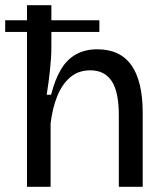

<svg xmlns="http://www.w3.org/2000/svg" viewBox="-27 -720 641 740"><path d="M-7 -642H356V-597H-7ZM77 0V-314V-700H171V-539Q171 -517 169.5 -494.5Q168 -472 165.5 -449Q163 -426 160 -402.5Q157 -379 153 -355H170Q185 -414 208 -452.5Q231 -491 266 -510.5Q301 -530 348 -530Q436 -530 479.5 -468.5Q523 -407 523 -285V0H431V-276Q431 -366 403.5 -407.5Q376 -449 321 -449Q275 -449 243.5 -422Q212 -395 193.5 -349Q175 -303 168 -244V0Z"/></svg>

Font: Bricolage Grotesque 96pt ExtraBold
Style: Regular
Weight: 400
Version: Version 1.001;gftools[0.9.33.dev8+g029e19f]